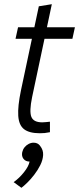

<svg xmlns="http://www.w3.org/2000/svg" viewBox="-20 -630 377 915"><path d="M54 -445 66 -500H337L325 -445ZM218 -50V0Q203 3 193 4Q183 5 170 5Q120 5 95 -14Q70 -33 67 -78Q64 -123 80 -200L165 -600L227 -610L133 -167Q119 -99 129.5 -73Q140 -47 181 -47Q190 -47 198.5 -48Q207 -49 218 -50ZM121 140Q102 140 92 127Q82 114 86 95Q89 82 97 72Q105 62 116.5 56Q128 50 140 50Q159 50 169.5 63Q180 76 176 95Q173 107 164.5 117.5Q156 128 144.5 134Q133 140 121 140ZM45 238Q72 219 94.5 190.5Q117 162 121 140L171 65Q187 85 185.5 109Q184 133 172 157Q160 181 143 203Q126 225 109.5 241Q93 257 82 265Z"/></svg>

Font: Epunda Slab Light
Style: Italic
Weight: 300
Italic angle: -12°
Designer: Simon Atzbach
Foundry: typofactur
Version: Version 1.102